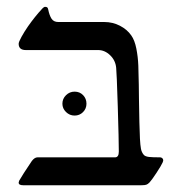

<svg xmlns="http://www.w3.org/2000/svg" viewBox="-20 -548 535 568"><path d="M74.2 -71.8Q82.5 -82.5 90.8 -82.5H320.3Q331.5 -82.5 331.5 -99.6Q331.5 -132.3 328.4 -233.6Q325.2 -335 323.7 -347.2Q321.8 -369.1 305.9 -384.5Q290 -399.9 270.5 -399.9H56.6Q35.2 -399.9 35.2 -418.5Q35.2 -423.8 43.7 -439.2Q52.2 -454.6 63 -470.2Q73.7 -485.4 83.3 -497.3Q92.8 -509.3 105 -522.5Q108.4 -525.9 110.4 -526.9Q112.3 -527.8 112.8 -527.8Q117.2 -527.8 119.4 -526.4Q121.6 -524.9 122.6 -520Q126 -502.9 132.3 -492.9Q138.7 -482.9 152.3 -482.9H288.1Q313.5 -482.9 334.7 -471.9Q356 -460.9 368.2 -443.4Q378.4 -429.2 383.3 -404.5Q388.2 -379.9 389.2 -354Q390.1 -328.6 390.6 -297.9Q391.1 -267.1 391.1 -254.9Q392.1 -178.2 394 -137.7Q395 -118.7 397 -107.9Q398.9 -97.2 405.8 -89.4Q410.2 -85 420.7 -83.7Q431.2 -82.5 454.1 -82.5Q457 -82.5 460 -80.1Q462.9 -77.6 462.9 -73.7Q462.9 -71.8 460.9 -66.9Q457 -58.1 442.6 -36.1Q428.2 -14.2 421.9 -7.8Q417 -2.9 412.6 -1.5Q408.2 0 398.4 0H48.3Q35.2 0 35.2 -7.8Q35.2 -8.8 36.6 -13.2Q45.9 -29.8 74.2 -71.8ZM200.7 -206.1Q186 -206.1 175.3 -216.6Q164.6 -227.1 164.6 -241.2Q164.6 -255.9 175.3 -266.4Q186 -276.9 200.7 -276.9Q215.8 -276.9 225.8 -266.6Q235.8 -256.3 235.8 -241.2Q235.8 -226.6 225.6 -216.3Q215.3 -206.1 200.7 -206.1Z"/></svg>

Font: David Libre
Style: Regular
Weight: 400
Version: Version 1.000